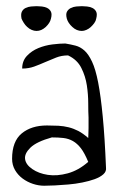

<svg xmlns="http://www.w3.org/2000/svg" viewBox="-20 -591 378 613"><path d="M18.6 -84Q18.6 -139.6 49.3 -165Q80.1 -190.4 129.9 -190.4Q149.4 -190.4 166.5 -189.5Q183.6 -188.5 199.2 -184.6Q214.8 -180.7 230 -172.9Q245.1 -165 261.7 -150.4Q261.7 -153.3 262.2 -162.6Q262.7 -171.9 262.7 -182.6Q262.7 -193.4 262.7 -202.6Q262.7 -211.9 262.7 -215.8Q261.7 -233.4 261.7 -261.2Q261.7 -289.1 257.3 -318.4Q252.9 -347.7 239.7 -374Q226.6 -400.4 197.3 -414.1Q176.8 -414.1 159.2 -407.2Q141.6 -400.4 124 -392.6Q106.4 -384.8 88.9 -378.4Q71.3 -372.1 50.8 -372.1Q50.8 -396.5 65.9 -412.6Q81.1 -428.7 102.5 -437.5Q124 -446.3 147.5 -449.2Q170.9 -452.1 188.5 -452.1Q206.1 -449.2 221.2 -445.3Q236.3 -441.4 249.5 -429.7Q262.7 -418 273.9 -394Q285.2 -370.1 293.5 -327.1Q301.8 -284.2 308.1 -218.3Q314.5 -152.3 318.4 -56.6Q320.3 -43.9 310.1 -34.7Q299.8 -25.4 282.2 -19Q264.6 -12.7 242.7 -8.3Q220.7 -3.9 198.2 -2Q175.8 0 155.3 1Q134.8 2 121.1 2Q103.5 2 85.4 -3.9Q67.4 -9.8 52.2 -21Q37.1 -32.2 27.8 -48.3Q18.6 -64.5 18.6 -84ZM145.5 -152.3Q96.7 -138.7 77.1 -119.6Q57.6 -100.6 60.1 -83Q62.5 -65.4 83 -51.3Q103.5 -37.1 132.8 -32.7Q162.1 -28.3 196.3 -37.6Q230.5 -46.9 261.7 -74.2Q250 -102.5 238.3 -117.7Q226.6 -132.8 212.9 -140.6Q199.2 -148.4 182.6 -150.4Q166 -152.3 145.5 -152.3ZM48.8 -531.2Q45.9 -545.9 49.8 -553.7Q53.7 -561.5 61.5 -565.4Q69.3 -569.3 79.1 -570.3Q88.9 -571.3 96.7 -571.3Q104.5 -571.3 113.8 -570.3Q123 -569.3 130.9 -565.4Q138.7 -561.5 142.6 -553.7Q146.5 -545.9 142.6 -531.2Q139.6 -517.6 126 -504.9Q112.3 -492.2 96.7 -492.2Q88.9 -492.2 81.1 -495.6Q73.2 -499 66.9 -504.9Q60.5 -510.7 56.2 -517.6Q51.8 -524.4 48.8 -531.2ZM193.4 -531.2Q189.5 -545.9 193.8 -553.7Q198.2 -561.5 206.1 -565.4Q213.9 -569.3 223.6 -570.3Q233.4 -571.3 241.2 -571.3Q248 -571.3 257.8 -570.3Q267.6 -569.3 275.4 -565.4Q283.2 -561.5 287.1 -553.7Q291 -545.9 287.1 -531.2Q286.1 -524.4 281.2 -517.6Q276.4 -510.7 270 -504.9Q263.7 -499 255.9 -495.6Q248 -492.2 241.2 -492.2Q224.6 -492.2 210.9 -504.9Q197.3 -517.6 193.4 -531.2Z"/></svg>

Font: Annie Use Your Telescope
Style: Regular
Weight: 400
Version: Version 1.003 2001